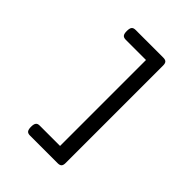

<svg xmlns="http://www.w3.org/2000/svg" viewBox="-235 -759 1070 1070"><g transform="rotate(45 300.0 -224.5)"><path d="M355.5 -563H196.3Q179.2 -563 172.4 -571.8Q165.5 -580.1 165.5 -601.6Q165.5 -622.1 171.9 -631.3Q178.7 -640.6 196.3 -640.6H414.1Q430.7 -640.6 437.7 -633.3Q444.8 -626 444.8 -608.4V159.7Q444.8 177.2 437.7 184.6Q430.7 191.9 414.1 191.9H196.3Q179.2 191.9 172.4 183.1Q165.5 173.8 165.5 152.8Q165.5 131.3 172.9 122.6Q176.3 118.2 181.9 116.2Q187.5 114.3 196.3 114.3H355.5Z"/></g></svg>

Font: Courier Prime Medium
Style: Regular
Weight: 500
Designer: Alan Dague-Greene
Foundry: Quote-Unquote Apps
Version: Version 1.202